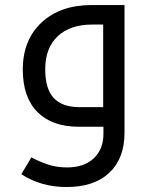

<svg xmlns="http://www.w3.org/2000/svg" viewBox="-20 -505 601 765"><path d="M245.1 240.2Q143.1 240.2 64.9 189L105 122.1Q137.2 139.2 171.4 150.6Q205.6 162.1 247.1 162.1Q314.9 162.1 353.5 125.7Q392.1 89.4 392.1 28.8V0H293.9Q187.5 0 129.2 -58.6Q70.8 -117.2 70.8 -228Q70.8 -345.7 145.5 -415.3Q220.2 -484.9 345.2 -484.9H476.1V23.9Q476.1 126 415.8 183.1Q355.5 240.2 245.1 240.2ZM391.1 -78.1V-407.2H348.1Q259.3 -407.2 209.7 -360.4Q160.2 -313.5 160.2 -229Q160.2 -150.9 194.1 -114.5Q228 -78.1 296.9 -78.1Z"/></svg>

Font: Noto Kufi Arabic
Style: Regular
Weight: 400
Designer: Monotype Design team
Foundry: Monotype Imaging Inc.
Version: Version 1.02